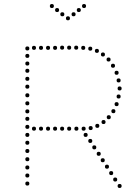

<svg xmlns="http://www.w3.org/2000/svg" viewBox="-20 -931 692 955"><path d="M318 -850Q328 -850 328 -840Q328 -830 318 -830Q308 -830 308 -840Q308 -850 318 -850ZM346 -870Q356 -870 356 -860Q356 -850 346 -850Q336 -850 336 -860Q336 -870 346 -870ZM372 -891Q382 -891 382 -881Q382 -871 372 -871Q362 -871 362 -881Q362 -891 372 -891ZM398 -911Q408 -911 408 -901Q408 -891 398 -891Q388 -891 388 -901Q388 -911 398 -911ZM290 -870Q300 -870 300 -860Q300 -850 290 -850Q280 -850 280 -860Q280 -870 290 -870ZM264 -891Q274 -891 274 -881Q274 -871 264 -871Q254 -871 254 -881Q254 -891 264 -891ZM238 -911Q248 -911 248 -901Q248 -891 238 -891Q228 -891 228 -901Q228 -911 238 -911ZM116 -211Q106 -211 106 -221Q106 -231 116 -231Q126 -231 126 -221Q126 -211 116 -211ZM116 -170Q106 -170 106 -180Q106 -190 116 -190Q126 -190 126 -180Q126 -170 116 -170ZM116 -129Q106 -129 106 -139Q106 -149 116 -149Q126 -149 126 -139Q126 -129 116 -129ZM116 -88Q106 -88 106 -98Q106 -108 116 -108Q126 -108 126 -98Q126 -88 116 -88ZM116 -529Q106 -529 106 -539Q106 -549 116 -549Q126 -549 126 -539Q126 -529 116 -529ZM116 -490Q106 -490 106 -500Q106 -510 116 -510Q126 -510 126 -500Q126 -490 116 -490ZM116 -447Q106 -447 106 -457Q106 -467 116 -467Q126 -467 126 -457Q126 -447 116 -447ZM116 -367Q106 -367 106 -377Q106 -387 116 -387Q126 -387 126 -377Q126 -367 116 -367ZM116 -330Q106 -330 106 -340Q106 -350 116 -350Q126 -350 126 -340Q126 -330 116 -330ZM116 -290Q106 -290 106 -300Q106 -310 116 -310Q126 -310 126 -300Q126 -290 116 -290ZM116 -250Q106 -250 106 -260Q106 -270 116 -270Q126 -270 126 -260Q126 -250 116 -250ZM116 -680Q106 -680 106 -690Q106 -700 116 -700Q126 -700 126 -690Q126 -680 116 -680ZM116 -643Q106 -643 106 -653Q106 -663 116 -663Q126 -663 126 -653Q126 -643 116 -643ZM116 -605Q106 -605 106 -615Q106 -625 116 -625Q126 -625 126 -615Q126 -605 116 -605ZM116 -569Q106 -569 106 -579Q106 -589 116 -589Q126 -589 126 -579Q126 -569 116 -569ZM116 -407Q106 -407 106 -417Q106 -427 116 -427Q126 -427 126 -417Q126 -407 116 -407ZM116 -48Q106 -48 106 -58Q106 -68 116 -68Q126 -68 126 -58Q126 -48 116 -48ZM116 -8Q106 -8 106 -18Q106 -28 116 -28Q126 -28 126 -18Q126 -8 116 -8ZM149 -683Q139 -683 139 -693Q139 -703 149 -703Q159 -703 159 -693Q159 -683 149 -683ZM184 -683Q174 -683 174 -693Q174 -703 184 -703Q194 -703 194 -693Q194 -683 184 -683ZM219 -683Q209 -683 209 -693Q209 -703 219 -703Q229 -703 229 -693Q229 -683 219 -683ZM254 -683Q244 -683 244 -693Q244 -703 254 -703Q264 -703 264 -693Q264 -683 254 -683ZM289 -684Q279 -684 279 -694Q279 -704 289 -704Q299 -704 299 -694Q299 -684 289 -684ZM324 -684Q314 -684 314 -694Q314 -704 324 -704Q334 -704 334 -694Q334 -684 324 -684ZM359 -684Q349 -684 349 -694Q349 -704 359 -704Q369 -704 369 -694Q369 -684 359 -684ZM394 -683Q384 -683 384 -693Q384 -703 394 -703Q404 -703 404 -693Q404 -683 394 -683ZM429 -679Q419 -679 419 -689Q419 -699 429 -699Q439 -699 439 -689Q439 -679 429 -679ZM149 -281Q139 -281 139 -291Q139 -301 149 -301Q159 -301 159 -291Q159 -281 149 -281ZM184 -281Q174 -281 174 -291Q174 -301 184 -301Q194 -301 194 -291Q194 -281 184 -281ZM219 -281Q209 -281 209 -291Q209 -301 219 -301Q229 -301 229 -291Q229 -281 219 -281ZM254 -281Q244 -281 244 -291Q244 -301 254 -301Q264 -301 264 -291Q264 -281 254 -281ZM289 -281Q279 -281 279 -291Q279 -301 289 -301Q299 -301 299 -291Q299 -281 289 -281ZM324 -281Q314 -281 314 -291Q314 -301 324 -301Q334 -301 334 -291Q334 -281 324 -281ZM360 -281Q350 -281 350 -291Q350 -301 360 -301Q370 -301 370 -291Q370 -281 360 -281ZM396 -281Q386 -281 386 -291Q386 -301 396 -301Q406 -301 406 -291Q406 -281 396 -281ZM431 -284Q421 -284 421 -294Q421 -304 431 -304Q441 -304 441 -294Q441 -284 431 -284ZM462 -668Q452 -668 452 -678Q452 -688 462 -688Q472 -688 472 -678Q472 -668 462 -668ZM464 -315Q474 -315 474 -305Q474 -295 464 -295Q454 -295 454 -305Q454 -315 464 -315ZM492 -670Q502 -670 502 -660Q502 -650 492 -650Q482 -650 482 -660Q482 -670 492 -670ZM520 -645Q530 -645 530 -635Q530 -625 520 -625Q510 -625 510 -635Q510 -645 520 -645ZM542 -614Q552 -614 552 -604Q552 -594 542 -594Q532 -594 532 -604Q532 -614 542 -614ZM560 -579Q570 -579 570 -569Q570 -559 560 -559Q550 -559 550 -569Q550 -579 560 -579ZM570 -541Q580 -541 580 -531Q580 -521 570 -521Q560 -521 560 -531Q560 -541 570 -541ZM575 -501Q585 -501 585 -491Q585 -481 575 -481Q565 -481 565 -491Q565 -501 575 -501ZM570 -461Q580 -461 580 -451Q580 -441 570 -441Q560 -441 560 -451Q560 -461 570 -461ZM560 -423Q570 -423 570 -413Q570 -403 560 -403Q550 -403 550 -413Q550 -423 560 -423ZM544 -388Q554 -388 554 -378Q554 -368 544 -368Q534 -368 534 -378Q534 -388 544 -388ZM521 -358Q531 -358 531 -348Q531 -338 521 -338Q511 -338 511 -348Q511 -358 521 -358ZM495 -334Q505 -334 505 -324Q505 -314 495 -314Q485 -314 485 -324Q485 -334 495 -334ZM429 -220Q419 -220 419 -230Q419 -240 429 -240Q439 -240 439 -230Q439 -220 429 -220ZM449 -188Q439 -188 439 -198Q439 -208 449 -208Q459 -208 459 -198Q459 -188 449 -188ZM512 -92Q502 -92 502 -102Q502 -112 512 -112Q522 -112 522 -102Q522 -92 512 -92ZM533 -60Q523 -60 523 -70Q523 -80 533 -80Q543 -80 543 -70Q543 -60 533 -60ZM471 -156Q461 -156 461 -166Q461 -176 471 -176Q481 -176 481 -166Q481 -156 471 -156ZM491 -124Q481 -124 481 -134Q481 -144 491 -144Q501 -144 501 -134Q501 -124 491 -124ZM553 -28Q543 -28 543 -38Q543 -48 553 -48Q563 -48 563 -38Q563 -28 553 -28ZM575 4Q565 4 565 -6Q565 -16 575 -16Q585 -16 585 -6Q585 4 575 4ZM406 -250Q396 -250 396 -260Q396 -270 406 -270Q416 -270 416 -260Q416 -250 406 -250Z"/></svg>

Font: Raleway Dots
Style: Regular
Weight: 400
Designer: Matt McInerney, Pablo Impallari, Rodrigo Fuenzalida, Brenda Gallo
Foundry: Matt McInerney, Pablo Impallari, Rodrigo Fuenzalida, Brenda Gallo
Version: Version 1.000